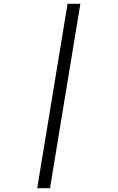

<svg xmlns="http://www.w3.org/2000/svg" viewBox="-20 -843 616 1006"><path d="M175 143H242L401 -823H334Z"/></svg>

Font: Iosevka Sparkle Light Oblique
Style: Regular
Weight: 300
Italic angle: -9°
Designer: Belleve Invis
Foundry: Belleve Invis
Version: Version 4.5.0; ttfautohint (v1.8.3)